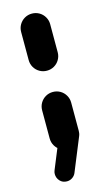

<svg xmlns="http://www.w3.org/2000/svg" viewBox="-103 -558 399 710"><g transform="rotate(-15 96.5 -202.5)"><path d="M96.3 0Q81.1 0 68.3 -7.4Q55.6 -14.8 48.1 -27.6Q40.7 -40.4 40.7 -55.6V-163Q40.7 -178.1 48.1 -190.9Q55.6 -203.7 68.3 -211.1Q81.1 -218.5 96.3 -218.5Q111.5 -218.5 124.3 -211.1Q137 -203.7 144.4 -190.9Q151.9 -178.1 151.9 -163V-55.6Q151.9 -40.4 144.4 -27.6Q137 -14.8 124.3 -7.4Q111.5 0 96.3 0ZM96.3 -300Q81.1 -300 68.3 -307.4Q55.6 -314.8 48.1 -327.6Q40.7 -340.4 40.7 -355.6V-463Q40.7 -478.1 48.1 -490.9Q55.6 -503.7 68.3 -511.1Q81.1 -518.5 96.3 -518.5Q111.5 -518.5 124.3 -511.1Q137 -503.7 144.4 -490.9Q151.9 -478.1 151.9 -463V-355.6Q151.9 -340.4 144.4 -327.6Q137 -314.8 124.3 -307.4Q111.5 -300 96.3 -300ZM24.8 76.7Q24.8 69.6 27.8 62.6L80.4 -65.9Q84.8 -75.9 94.1 -82Q103.3 -88.1 114.4 -88.1Q131.1 -88.1 141.3 -76.9Q151.5 -65.6 151.5 -50.4Q151.5 -43.3 148.5 -36.3L95.9 92.2Q91.5 102.2 82.2 108.3Q73 114.4 61.9 114.4Q45.2 114.4 35 103.1Q24.8 91.9 24.8 76.7Z"/></g></svg>

Font: 26F Galaxy Sans Black
Style: Regular
Weight: 900
Designer: C₂₉H₂₅N₃O₅
Version: Version 1.100